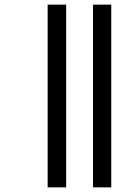

<svg xmlns="http://www.w3.org/2000/svg" viewBox="-20 -671 597 830"><path d="M186 139V-651H266V139ZM382 139V-651H461V139Z"/></svg>

Font: Noto Serif Telugu SemiBold
Style: Regular
Weight: 600
Designer: Jelle Bosma - Monotype Design Team
Foundry: Monotype Imaging Inc.
Version: Version 2.005; ttfautohint (v1.8.4.7-5d5b)